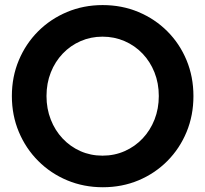

<svg xmlns="http://www.w3.org/2000/svg" viewBox="-20 -748 829 775"><path d="M395.1 7.8Q318.1 7.8 251.3 -20.1Q184.5 -48 134.4 -98.2Q84.2 -148.4 56.1 -215.4Q27.9 -282.4 27.9 -360.4Q27.9 -438.1 56 -504.9Q84 -571.6 133.9 -621.6Q183.9 -671.5 250.6 -699.5Q317.2 -727.5 394.3 -727.5Q472.3 -727.5 538.9 -699.5Q605.6 -671.5 655.5 -621.6Q705.4 -571.6 733.1 -504.8Q760.8 -437.9 760.8 -359.9Q760.8 -282.2 733.1 -215.3Q705.4 -148.4 655.5 -98.2Q605.6 -48 539.2 -20.1Q472.7 7.8 395.1 7.8ZM393.7 -119.7Q442.2 -119.7 483.7 -138.2Q525.1 -156.6 555.9 -189.3Q586.7 -222 603.9 -265.8Q621 -309.6 621 -360.4Q621 -412 603.6 -455.7Q586.3 -499.3 555.3 -531.7Q524.3 -564.1 482.9 -582Q441.5 -600 393.7 -600Q346.3 -600 305.3 -582Q264.2 -564.1 233.3 -531.7Q202.4 -499.3 185.1 -455.7Q167.7 -412 167.7 -360.4Q167.7 -309.4 184.9 -265.5Q202 -221.6 232.7 -189Q263.4 -156.4 304.5 -138Q345.7 -119.7 393.7 -119.7Z"/></svg>

Font: Reddit Sans
Style: Regular
Weight: 400
Designer: Stephen Hutchings
Foundry: Reddit
Version: Version 1.014